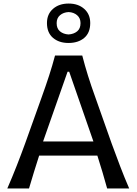

<svg xmlns="http://www.w3.org/2000/svg" viewBox="-20 -1072 778 1092"><path d="M21.5 0Q48.3 -61 74.7 -128.4Q101.1 -195.8 123 -256.3L215.8 -515.6Q241.2 -585.9 259.5 -642.6Q277.8 -699.2 293 -756.3H447.8Q462.9 -697.8 480.5 -641.4Q498 -585 523.4 -515.1L615.2 -255.4Q637.7 -193.4 663.1 -127Q688.5 -60.5 714.8 0H589.4Q577.1 -45.4 562.7 -93.3Q548.3 -141.1 533.7 -187H202.6Q187.5 -140.6 172.9 -92.8Q158.2 -44.9 145 0ZM511.2 -267.6 373.5 -664.1H364.3L225.1 -267.6ZM369.6 -827.6Q315.4 -827.6 281.2 -856.9Q247.1 -886.2 247.1 -940.9Q247.1 -991.7 281.5 -1021.7Q315.9 -1051.8 370.6 -1051.8Q424.8 -1051.8 459 -1021.5Q493.2 -991.2 493.2 -940.9Q493.2 -885.3 459 -856.4Q424.8 -827.6 369.6 -827.6ZM369.6 -876Q399.4 -877.9 418.7 -893.6Q438 -909.2 438 -940.4Q438 -968.8 418.7 -985.4Q399.4 -1002 370.6 -1003.4Q340.8 -1002 321.5 -985.6Q302.2 -969.2 302.2 -940.4Q302.2 -909.2 321.3 -893.6Q340.3 -877.9 369.6 -876Z"/></svg>

Font: Pinar-DS1-FD Medium
Style: Regular
Weight: 500
Designer: Amin Abedi
Version: Version 3.000